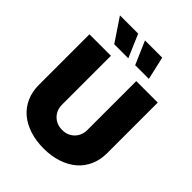

<svg xmlns="http://www.w3.org/2000/svg" viewBox="-263 -1098 1248 1248"><g transform="rotate(45 361.0 -473.5)"><path d="M477.3 -727.3H674.7V-261.4Q674.7 -199.9 651.8 -149.3Q628.9 -98.7 587.9 -64.1Q546.9 -29.5 488.6 -10.5Q430.4 8.5 360.8 8.5Q290.8 8.5 232.4 -10.5Q174 -29.5 133.2 -64.1Q92.3 -98.7 69.6 -149.3Q46.9 -199.9 46.9 -261.4V-727.3H244.3V-278.4Q244.3 -227.6 277.2 -194.8Q310 -161.9 360.8 -161.9Q411.6 -161.9 444.4 -194.8Q477.3 -227.6 477.3 -278.4ZM335.9 -795.5H206.7L100.1 -954.5H267.8ZM524.9 -795.5H399.1L330.3 -954.5H488.6Z"/></g></svg>

Font: Karasuma Gothic
Style: Black
Weight: 900
Designer: Rasmus Andersson / Ryoko Nishizuka
Foundry: Genbu
Version: Version 1.00